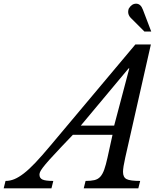

<svg xmlns="http://www.w3.org/2000/svg" viewBox="-128 -1021 911 1041"><path d="M551 -166Q539 -113 539 -89Q539 -60 558 -50Q577 -40 632 -40L622 0H326L336 -40Q365 -40 384 -44.5Q403 -49 415.5 -62.5Q428 -76 437 -101Q446 -126 455 -167L482 -290H267L204 -224Q163 -181 139.5 -154.5Q116 -128 104 -112Q92 -96 89 -88Q86 -80 86 -74Q86 -55 102.5 -47.5Q119 -40 161 -40L151 0H-108L-98 -40Q-74 -40 -50.5 -49.5Q-27 -59 1.5 -81Q30 -103 64.5 -139.5Q99 -176 145 -231L606 -780H690ZM491 -340 573 -650H569L310 -340ZM655 -850 583 -922Q560 -944 570 -974Q586 -1001 610 -1001Q635 -1001 647 -968L692 -850Z"/></svg>

Font: SVN-Libre Baskerville
Style: Italic
Weight: 400
Italic angle: -14°
Designer: Pablo Impallari, Rodrigo Fuenzalida
Foundry: Pablo Impallari, Rodrigo Fuenzalida
Version: Version 1.000; ttfautohint (v1.8.4)